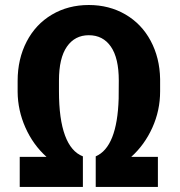

<svg xmlns="http://www.w3.org/2000/svg" viewBox="-20 -740 712 760"><path d="M358.9 -121.1Q443.8 -157.7 449.7 -349.6L450.2 -420.9Q450.2 -510.3 418.9 -555.4Q387.7 -600.6 331.5 -600.6Q276.4 -600.6 244.9 -555.4Q213.4 -510.3 213.4 -420.9V-378.4Q213.4 -268.6 237.3 -203.9Q261.2 -139.2 308.1 -121.1V0H58.1V-119.1H164.1Q110.8 -167 80.6 -235.1Q50.3 -303.2 49.8 -376.5V-419.9Q49.8 -506.3 85.4 -575.2Q121.1 -644 185.5 -682.1Q250 -720.2 331.5 -720.2Q412.1 -720.2 476.3 -682.9Q540.5 -645.5 576.4 -578.4Q612.3 -511.2 613.8 -427.2V-378.4Q613.8 -302.7 583 -234.6Q552.2 -166.5 499.5 -119.1H605V0H358.9Z"/></svg>

Font: SteelSelectRoboto
Style: Roboto-Bold
Weight: 700
Designer: Google
Version: Version 2.137; 2017